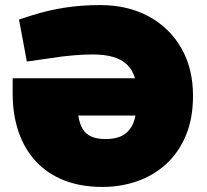

<svg xmlns="http://www.w3.org/2000/svg" viewBox="-20 -729 817 758"><path d="M384 9Q300 9 234.5 -16.5Q169 -42 123.5 -90Q78 -138 54 -206.5Q30 -275 30 -360V-420H513Q503 -454 481 -474.5Q459 -495 425.5 -504.5Q392 -514 346 -514Q312 -514 269.5 -510.5Q227 -507 177 -499L86 -486L55 -652L108 -669Q172 -689 237 -699Q302 -709 375 -709Q484 -709 566.5 -664.5Q649 -620 695.5 -539.5Q742 -459 742 -351Q742 -261 713.5 -193.5Q685 -126 635.5 -81Q586 -36 521.5 -13.5Q457 9 384 9ZM289 -273Q294 -241 306 -220.5Q318 -200 340.5 -190Q363 -180 397 -180Q428 -180 451.5 -188.5Q475 -197 491.5 -217.5Q508 -238 515 -273Z"/></svg>

Font: REM Medium Black
Style: Regular
Weight: 900
Version: Version 1.005;gftools[0.9.28]